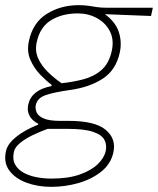

<svg xmlns="http://www.w3.org/2000/svg" viewBox="-28 -524 613 745"><path d="M171 201Q118 201 74.5 184.8Q31 168.5 8.2 137.8Q-14.5 107 -5 63Q-0.5 41 19.2 21.2Q39 1.5 66 -14.2Q93 -30 120 -40V-44Q112 -47.5 101 -56.8Q90 -66 83.5 -81.8Q77 -97.5 82 -120Q95 -175 172 -190V-195Q153 -209 129 -233.5Q105 -258 90.2 -291Q75.5 -324 84 -364Q99 -436 153.2 -470Q207.5 -504 277 -504Q299.5 -504 315.5 -501.5Q331.5 -499 347.8 -496.5Q364 -494 387 -494H565L558 -462Q512.5 -463.5 467.8 -465.5Q423 -467.5 379 -469Q420 -439 432.8 -400.5Q445.5 -362 437 -321Q422 -252 370.8 -218.8Q319.5 -185.5 245 -175Q180.5 -166 148.8 -154.8Q117 -143.5 111 -117Q108 -102.5 114 -88.2Q120 -74 141.2 -64.5Q162.5 -55 205 -55H238Q341 -55 382.2 -20.2Q423.5 14.5 412 67Q402.5 111.5 365.8 141.2Q329 171 277.2 186Q225.5 201 171 201ZM211 -201Q253 -205.5 293.8 -215.8Q334.5 -226 364.8 -251.5Q395 -277 406 -328Q415 -370.5 398.2 -403Q381.5 -435.5 348 -453.8Q314.5 -472 274 -472Q212.5 -472 169.2 -445Q126 -418 114 -358Q107.5 -325.5 120.2 -297.2Q133 -269 157.5 -245Q182 -221 211 -201ZM171 169Q236.5 169 281.2 153.2Q326 137.5 351 113.2Q376 89 382 63Q387.5 38.5 377.2 18.8Q367 -1 333 -12.5Q299 -24 233 -24H157Q128 -13.5 99.2 0.2Q70.5 14 50.2 30.5Q30 47 26 65Q19.5 95 31 115Q42.5 135 65.2 147Q88 159 116 164Q144 169 171 169Z"/></svg>

Font: Commissioner Loud Thin
Style: Italic
Weight: 100
Italic angle: -12°
Designer: Kostas Bartsokas
Foundry: Kostas Bartsokas
Version: Version 1.000; ttfautohint (v1.8.3)